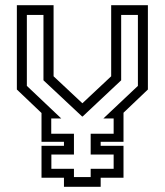

<svg xmlns="http://www.w3.org/2000/svg" viewBox="-20 -720 635 740"><path d="M226.5 0V-35H140V-158H226.5V-173.5H140V-284.5L45 -375V-700H186.5V-426L297.5 -322L408.5 -426V-700H550V-375L456 -285.5V-173.5H368V-158H456V-35H368V0ZM265 -37.5H329.5V-69.5H418V-124.5H329.5V-204.5H418V-263.5H378.5L511.5 -389V-662.5H447V-410.5L298.5 -271H296.5L147.5 -410.5V-662.5H83.5V-389L216 -263.5H177.5V-204.5H265V-124.5H178V-69.5H265Z"/></svg>

Font: Tourney Condensed
Style: Regular
Weight: 400
Width: 3
Designer: Tyler Finck
Foundry: Etcetera Type Co
Version: Version 1.010; ttfautohint (v1.8.3)